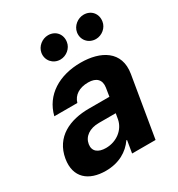

<svg xmlns="http://www.w3.org/2000/svg" viewBox="-182 -885 944 1016"><g transform="rotate(-30 290.0 -377.5)"><path d="M169 10.3C249.6 10.3 307.9 -24.9 342.7 -75.6H346.9L334.2 0H477.6L539.1 -367.9C560.7 -497.9 459.2 -552.6 338.4 -552.6C207.4 -552.6 104.4 -490.8 76.3 -376.4H217C229 -418.3 266.3 -442.1 320.3 -442.1C371.4 -442.1 395.2 -415.5 388.5 -371.4L380.3 -320H255.3C138.1 -320 35.5 -273.8 14.9 -152.3C-2.8 -44.7 65.3 10.3 169 10.3ZM160.2 -157.3C166.9 -199.9 205.6 -228.3 263.8 -228H365.8L360.1 -195C349.8 -137.4 296.2 -94.1 229.8 -94.1C182.5 -94.1 153.8 -116.1 160.2 -157.3ZM185 -701.3C177.9 -657.7 209.9 -620 255 -620C291.9 -620 325.3 -648.4 330.3 -683.2C337.7 -728 307.5 -764.6 261.7 -764.6C225.1 -764.6 191.1 -737.2 185 -701.3ZM402.3 -701.3C394.9 -657 427.2 -620 472.3 -620C509.2 -620 542.6 -648.4 547.6 -683.2C555 -728 524.9 -764.6 479 -764.6C442.5 -764.6 408.4 -737.2 402.3 -701.3Z"/></g></svg>

Font: Magic Ui Pro
Style: Bold Italic
Weight: 700
Italic angle: -9.39999°
Designer: Stefan Endress, Andreas Faust
Version: Version 1.000;FEAKit 1.0